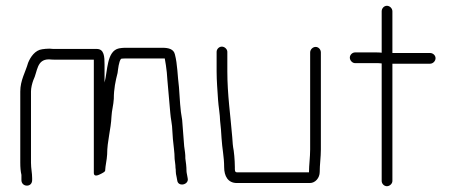

<svg xmlns="http://www.w3.org/2000/svg" viewBox="-20 -633 1573 663"><path d="M91 -11V-18C91 -36 87 -51 87 -71V-317C87 -330 91 -345 95 -356C110 -386 106 -428 149 -428C158 -427 165 -427 171 -427H304V-36C304 -27 310 -24 323 -30C336 -36 342 -40 343 -43C344 -63 349 -80 350 -100C350 -146 363 -185 365 -231C366 -252 372 -271 373 -292C373 -326 379 -354 386 -381C388 -395 390 -420 398 -430C403 -431 407 -431 410 -431H549C552 -414 554 -402 556 -383L558 -357C561 -320 565 -280 568 -243C569 -226 575 -201 575 -183L577 -153C579 -129 583 -108 583 -84C584 -73 586 -65 586 -54C587 -49 587 -45 587 -41C587 -36 588 -29 590 -21L592 -10C595 14 634 5 628 -18L626 -29C625 -34 624 -39 624 -42C624 -58 622 -72 620 -86C620 -93 620 -99 619 -106C618 -115 618 -114 616 -128C613 -158 612 -189 609 -219C602 -255 601 -292 598 -332C593 -370 593 -411 584 -445C580 -463 563 -468 541 -468H410C404 -468 398 -467 391 -466C348 -457 352 -388 341 -348V-410C341 -437 340 -464 314 -464H171C166 -464 159 -464 151 -465C141 -465 133 -464 126 -463C101 -460 85 -436 77 -416C68 -384 50 -356 50 -317V-72C50 -55 51 -42 54 -29V-11C54 0 62 8 73 8C84 8 91 0 91 -11Z M728 -454V-386C728 -354 731 -320 733 -288C734 -269 740 -235 740 -216C741 -207 742 -197 743 -186L745 -156C747 -121 754 -92 754 -56C754 -25 767 -1 798 -1H1050C1069 -1 1084 -19 1084 -39C1084 -65 1088 -90 1088 -117V-452C1088 -462 1080 -471 1070 -471C1060 -471 1051 -462 1051 -452V-117C1051 -90 1047 -63 1047 -39V-38H798C790 -38 791 -47 791 -56C791 -71 790 -81 789 -95L787 -113C784 -128 783 -142 782 -159C776 -233 765 -307 765 -386V-454C765 -463 756 -472 746 -472C736 -472 728 -463 728 -454Z M1298 -594V-451C1291 -452 1285 -452 1278 -452H1206C1197 -452 1188 -444 1188 -434C1188 -424 1197 -415 1206 -415H1278C1284 -415 1291 -415 1298 -414V-8C1298 1 1306 10 1316 10C1326 10 1335 1 1335 -8V-413H1465C1475 -413 1484 -422 1484 -432C1484 -442 1475 -450 1465 -450H1335V-594C1335 -604 1326 -613 1316 -613C1306 -613 1298 -604 1298 -594Z"/></svg>

Font: Electronic
Style: SeLt
Weight: 300
Version: Version 1.011